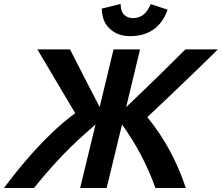

<svg xmlns="http://www.w3.org/2000/svg" viewBox="-50 -940 1110 960"><path d="M-30.2 0Q22.5 -70.8 81 -139.1Q139.5 -207.5 201.4 -267.8Q263.2 -328 326 -374Q278.8 -454.5 231.2 -533.9Q183.8 -613.2 137 -693H300.2Q318.2 -657 336.9 -620.8Q355.5 -584.5 374.2 -548Q393 -511.5 411.6 -475.6Q430.2 -439.8 448.2 -404.5L517.8 -693H650.2L580.8 -404.5Q619 -441 657.8 -478.1Q696.5 -515.2 734.5 -552.4Q772.5 -589.5 808.4 -624.9Q844.2 -660.2 876.8 -693H1039.2Q1008.5 -662.5 974.1 -629Q939.8 -595.5 903.5 -560.6Q867.2 -525.8 830.2 -490.5Q793.2 -455.2 757 -420.9Q720.8 -386.5 686.5 -354.2Q750.5 -276.5 798.2 -188Q846 -99.5 879.2 0H727.2Q709.8 -48 690.9 -90.5Q672 -133 651.1 -171.9Q630.2 -210.8 607.6 -246.8Q585 -282.8 560.2 -317.5L483.2 0H350.8L427.5 -317.5Q384 -279.8 344.1 -243.1Q304.2 -206.5 267.2 -168Q230.2 -129.5 193.9 -88.2Q157.5 -47 120 0ZM599.8 -759.2Q540 -759.2 499.9 -795.4Q459.8 -831.5 459 -897L553 -920.2Q553.5 -883.2 570.4 -866.4Q587.2 -849.5 616 -849.5Q643.8 -849.5 665.2 -865.2Q686.8 -881 703.8 -919.5L788 -891.5Q764 -824.5 716.6 -791.9Q669.2 -759.2 599.8 -759.2Z"/></svg>

Font: Ubuntu Sans
Style: Italic
Weight: 400
Italic angle: -13.5°
Designer: Dalton Maag Ltd
Foundry: Dalton Maag Ltd
Version: Version 1.006